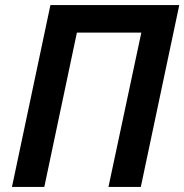

<svg xmlns="http://www.w3.org/2000/svg" viewBox="-20 -734 724 754"><path d="M27 0H154L282 -606H535L406 0H533L684 -714H178Z"/></svg>

Font: Noto Sans SemiBold
Style: Italic
Weight: 600
Italic angle: -12°
Designer: Monotype Design Team
Foundry: Monotype Imaging Inc.
Version: Version 2.013